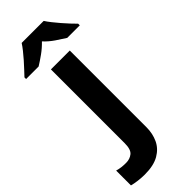

<svg xmlns="http://www.w3.org/2000/svg" viewBox="-385 -799 1072 1072"><g transform="rotate(-45 151.0 -263.0)"><path d="M34 240Q8 240 -19 236.5Q-46 233 -64 228V111Q-46 116 -30 118Q-14 120 6 120Q36 120 57 103Q78 86 78 37V-546H227V59Q227 109 208 150Q189 191 146.5 215.5Q104 240 34 240ZM67 -766H241Q251 -750 267 -730Q283 -710 300.5 -689.5Q318 -669 335.5 -650.5Q353 -632 366 -619V-606H267Q241 -622 209.5 -643.5Q178 -665 153 -692Q127 -665 97 -643.5Q67 -622 41 -606H-58V-619Q-45 -633 -27.5 -651.5Q-10 -670 7.5 -690Q25 -710 41 -730Q57 -750 67 -766Z"/></g></svg>

Font: BC Sans
Style: Bold
Weight: 700
Designer: Monotype Design Team
Province of B.C.
Foundry: Monotype Imaging Inc.
Version: Version 2.000;GOOG;noto-source:20170915:90ef993387c0